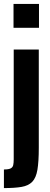

<svg xmlns="http://www.w3.org/2000/svg" viewBox="-34 -763 255 980"><path d="M35 -621V-743H165V-621ZM-14 197V102Q10 102 20.5 96.5Q31 91 33.5 79.5Q36 68 36 50V-510H164V-9Q164 62 157 103.5Q150 145 130.5 165Q111 185 76 191Q41 197 -14 197Z"/></svg>

Font: Saira ExtraCondensed ExtraBold
Style: Regular
Weight: 800
Width: 2
Designer: Hector Gatti with collaboration of the Omnibus-Type team
Foundry: Omnibus-Type
Version: Version 1.101